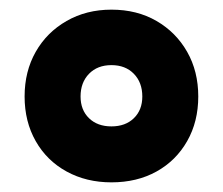

<svg xmlns="http://www.w3.org/2000/svg" viewBox="-20 -744 462 398"><path d="M211 -366Q159 -366 118 -388.5Q77 -411 54 -451.5Q31 -492 31 -544Q31 -596 54 -636.5Q77 -677 118 -700.5Q159 -724 211 -724Q264 -724 304.5 -700.5Q345 -677 368 -636.5Q391 -596 391 -544Q391 -492 368 -451.5Q345 -411 304.5 -388.5Q264 -366 211 -366ZM211 -482Q240 -482 257.5 -499Q275 -516 275 -544Q275 -573 257.5 -591Q240 -609 211 -609Q182 -609 164.5 -591Q147 -573 147 -544Q147 -516 164.5 -499Q182 -482 211 -482Z"/></svg>

Font: Noto Sans Oriya Blk
Style: Regular
Weight: 900
Designer: Amélie Bonet and Sol Matas
Foundry: Google LLC
Version: Version 2.006; ttfautohint (v1.8.4.7-5d5b)